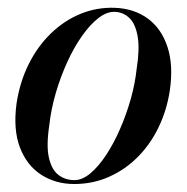

<svg xmlns="http://www.w3.org/2000/svg" viewBox="-20 -464 479 493"><path d="M274.5 -444Q325 -442 360 -416Q395 -390 410.2 -343Q425.5 -296 416 -231.5Q408.5 -181.5 387.5 -137.8Q366.5 -94 334 -61.2Q301.5 -28.5 260 -10Q218.5 8.5 170.5 8.5Q123 8.5 86 -15.2Q49 -39 31.2 -85.2Q13.5 -131.5 22.5 -198.5Q31 -254 53.8 -299.5Q76.5 -345 110.5 -378Q144.5 -411 186.2 -428.2Q228 -445.5 274.5 -444ZM171 -1.5Q191.5 -1.5 212.2 -19Q233 -36.5 252.5 -66Q272 -95.5 288.2 -132.8Q304.5 -170 315.8 -210Q327 -250 331 -288Q339 -338.5 333.5 -370.2Q328 -402 313 -417Q298 -432 276.5 -433.5Q255.5 -435 233.5 -418.2Q211.5 -401.5 190.8 -372Q170 -342.5 152.8 -304.8Q135.5 -267 123.2 -225Q111 -183 106.5 -142Q98.5 -89 105.8 -58.2Q113 -27.5 130.5 -14.5Q148 -1.5 171 -1.5Z"/></svg>

Font: Fraunces 120pt
Style: Italic
Weight: 400
Italic angle: -16°
Version: Version 1.000;[b76b70a41]